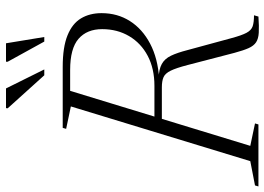

<svg xmlns="http://www.w3.org/2000/svg" viewBox="-176 -778 925 672"><g transform="rotate(-90 287.0 -441.5)"><path d="M323 -364Q383.5 -364 428 -387.5Q472.5 -411 497 -452.5Q521.5 -494 521.5 -547Q521.5 -600 487.8 -629.5Q454 -659 378.5 -659H259.5L263 -685H389.5Q458.5 -685 499.8 -668.2Q541 -651.5 559.2 -621Q577.5 -590.5 577.5 -549Q577.5 -493.5 549.8 -449.8Q522 -406 470.5 -379Q419 -352 348.5 -347.5V-349.5Q381 -348.5 399.5 -338.2Q418 -328 428.5 -306Q439 -284 448 -249L490 -94.5Q499.5 -59 508.5 -42Q517.5 -25 531.5 -20.2Q545.5 -15.5 570 -15.5L565.5 0Q530.5 2.5 509.2 1.2Q488 0 475.5 -8.2Q463 -16.5 455 -34.5Q447 -52.5 438.5 -84L396 -247.5Q385.5 -288 376 -307.2Q366.5 -326.5 353.2 -332.2Q340 -338 317.5 -338H165.5L172 -364ZM113 -28.5 191.5 -12 188 0H-29L-25.5 -12L59.5 -28.5L251 -656.5L172.5 -673L176 -685H313.5ZM380.5 -749.5H360L244.5 -877.5L245 -883.5H314ZM494 -749.5H478L407.5 -877.5V-883.5H472Z"/></g></svg>

Font: Newsreader 36pt Light
Style: Italic
Weight: 300
Italic angle: -17°
Designer: Hugues Gentile
Foundry: Production Type
Version: Version 1.003